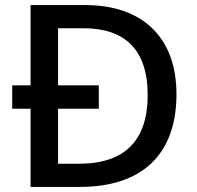

<svg xmlns="http://www.w3.org/2000/svg" viewBox="-20 -734 773 754"><path d="M316 -714H100V-399H28V-307H100V0H294C533 0 673 -123 673 -364C673 -593 533 -714 316 -714ZM309 -623C468 -623 560 -541 560 -361C560 -182 470 -91 290 -91H208V-307H368V-399H208V-623Z"/></svg>

Font: Noto Sans Gunjala Gondi Medium
Style: Regular
Weight: 500
Designer: Ek Type
Foundry: Ek Type
Version: Version 1.004